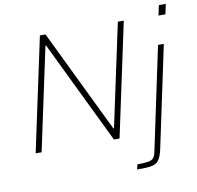

<svg xmlns="http://www.w3.org/2000/svg" viewBox="-98 -844 1175 1145"><g transform="rotate(-10 490.0 -271.5)"><path d="M61 0 208 -688H242L543 -66H547L680 -688H716L569 0H535L234 -622H230L97 0ZM925 -682 938 -743H980L967 -682ZM640 200 647 170Q691 170 713.5 166Q736 162 745.5 150Q755 138 760 113L892 -510H927L797 103Q791 131 783 149.5Q775 168 763.5 178.5Q752 189 735 193.5Q718 198 695 199Q672 200 640 200Z"/></g></svg>

Font: Saira Thin
Style: Italic
Weight: 100
Italic angle: -12°
Designer: Hector Gatti with collaboration of the Omnibus-Type team
Foundry: Omnibus-Type
Version: Version 1.101